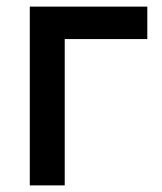

<svg xmlns="http://www.w3.org/2000/svg" viewBox="-20 -560 490 580"><path d="M175.5 0V-442H425V-540H70V0Z"/></svg>

Font: Vela Sans SemBd
Style: Regular
Weight: 600
Designer: Principal design: Mikhail Sharanda - project Manrope.
Design modification: Ravid Balaliev
Foundry: Mikhail Sharanda
Version: Version 1.001